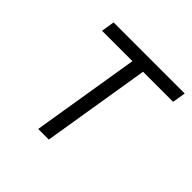

<svg xmlns="http://www.w3.org/2000/svg" viewBox="-144 -679 814 814"><g transform="rotate(45 263.0 -272.5)"><path d="M85.9 -485.8 95.5 -545.5H521.7L512.1 -485.8H331.7L252.5 0H188.9L268.1 -485.8Z"/></g></svg>

Font: Inter P Light
Style: Italic
Weight: 300
Italic angle: 9.39999°
Designer: Rasmus Andersson
Foundry: rsms
Version: Version 3.018;git-588b23468